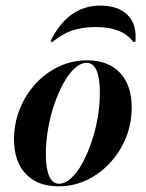

<svg xmlns="http://www.w3.org/2000/svg" viewBox="-20 -639 509 671"><path d="M184.7 12.1Q110.5 12.1 69.8 -31.5Q29 -75 29 -152.4Q29 -208.1 49.2 -258.1Q69.4 -308.1 104.4 -346.4Q139.5 -384.7 185.9 -406.5Q232.3 -428.2 283.9 -428.2Q358.1 -428.2 399.2 -384.7Q440.3 -341.1 440.3 -263.7Q440.3 -207.3 420.2 -157.7Q400 -108.1 364.5 -69.8Q329 -31.5 283.1 -9.7Q237.1 12.1 184.7 12.1ZM186.3 3.2Q206.5 3.2 227.4 -15.3Q248.4 -33.9 266.1 -65.7Q283.9 -97.6 298.4 -138.7Q312.9 -179.8 321 -225.4Q329 -271 329 -315.3Q329 -366.9 317.3 -393.1Q305.6 -419.4 283.1 -419.4Q262.1 -419.4 241.5 -400.8Q221 -382.3 202.8 -350Q184.7 -317.7 170.6 -277Q156.5 -236.3 148.4 -190.7Q140.3 -145.2 140.3 -100.8Q140.3 -49.2 152 -23Q163.7 3.2 186.3 3.2ZM330.6 -619.4Q393.5 -619.4 426.2 -586.3Q458.9 -553.2 453.2 -493.5L446 -491.9Q427.4 -518.5 394.4 -531.5Q361.3 -544.4 315.3 -544.4Q266.1 -544.4 230.6 -531.9Q195.2 -519.4 162.1 -491.1L156.5 -495.2Q187.1 -557.3 230.6 -588.3Q274.2 -619.4 330.6 -619.4Z"/></svg>

Font: Playfair 144pt
Style: Bold Italic
Weight: 700
Italic angle: -15.6°
Designer: Claus Eggers Sørensen
Foundry: Claus Eggers Sørensen
Version: Version 2.203